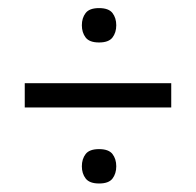

<svg xmlns="http://www.w3.org/2000/svg" viewBox="-20 -555 477 467"><path d="M40.2 -352.6H396.5V-293.6H40.2ZM179.1 -150.5Q179.1 -168.3 188.3 -180.3Q197.5 -192.3 220.9 -192.3Q244.4 -192.3 253.6 -180.3Q262.8 -168.3 262.8 -150.5Q262.8 -132.9 253.7 -120.8Q244.6 -108.7 221.1 -108.7Q197.7 -108.7 188.4 -120.8Q179.1 -132.9 179.1 -150.5ZM179.1 -493.5Q179.1 -511.3 188.3 -523.3Q197.5 -535.3 220.9 -535.3Q244.4 -535.3 253.6 -523.3Q262.8 -511.3 262.8 -493.5Q262.8 -475.9 253.6 -463.8Q244.4 -451.7 220.9 -451.7Q197.5 -451.7 188.3 -463.8Q179.1 -475.9 179.1 -493.5Z"/></svg>

Font: Khand Variable Light
Style: Regular
Weight: 300
Designer: Satya Rajpurohit
Foundry: Indian Type Foundry
Version: Version 3.000